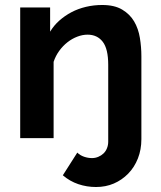

<svg xmlns="http://www.w3.org/2000/svg" viewBox="-20 -554 644 770"><path d="M365 196Q328 196 294 184.5Q260 173 232 149L290 58Q301 69 317 74.5Q333 80 349 80Q362 80 374 75Q386 70 395 61.5Q404 53 409 40.5Q414 28 414 14V-294Q414 -358 392 -386.5Q370 -415 331 -415Q311 -415 290 -407Q269 -399 250.5 -384.5Q232 -370 217.5 -350Q203 -330 195 -306V0H61V-524H181V-427Q196 -452 218 -471.5Q240 -491 266.5 -505Q293 -519 324.5 -526.5Q356 -534 390 -534Q439 -534 470 -515.5Q501 -497 518 -468Q535 -439 541 -402Q547 -365 547 -328V4Q547 46 533 81.5Q519 117 494 142.5Q469 168 436.5 182Q404 196 365 196Z"/></svg>

Font: Rising Sun
Style: Bold
Weight: 700
Designer: Matt McInerney, Pablo Impallari, Rodrigo Fuenzalida (Raleway font), Stephen Hutchings (Greek), Cristiano Sobral (main ch
Foundry: The Rising Sun Project Authors
Version: Version 4.327; ttfautohint (v1.8.4.7-5d5b-dirty)